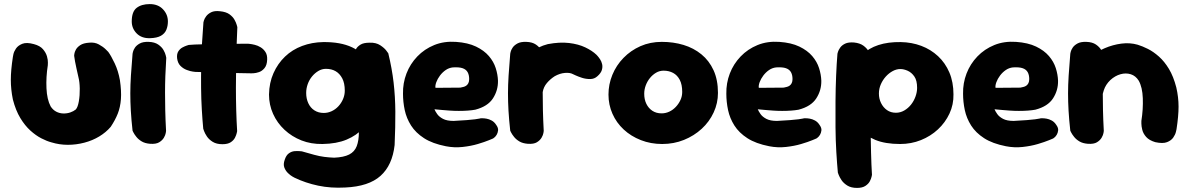

<svg xmlns="http://www.w3.org/2000/svg" viewBox="-20 -705 5822 940"><path d="M232 -8Q209 -14 182 -28Q155 -42 128.5 -66Q102 -90 79.5 -127Q57 -164 43 -218Q33 -267 33 -314Q33 -361 43 -426Q43 -426 45.5 -439Q48 -452 58 -467Q68 -482 89 -490.5Q110 -499 146 -489Q176 -481 190.5 -464Q205 -447 210 -429Q215 -411 214.5 -398Q214 -385 214 -385Q205 -328 207.5 -273Q210 -218 228 -184Q239 -167 255 -158.5Q271 -150 289.5 -149.5Q308 -149 324 -154.5Q340 -160 351 -169Q361 -180 366 -209Q371 -238 370.5 -271Q370 -304 364 -327Q359 -351 354.5 -369.5Q350 -388 347.5 -403.5Q345 -419 343 -432Q343 -432 344 -441Q345 -450 351.5 -462Q358 -474 373 -484Q388 -494 416 -496Q443 -499 464 -487.5Q485 -476 497.5 -463.5Q510 -451 510 -451Q524 -432 541.5 -395Q559 -358 567 -313Q575 -259 572 -219.5Q569 -180 556.5 -148.5Q544 -117 522 -84Q499 -57 466 -37Q433 -17 393 -6.5Q353 4 312 4Q271 4 232 -8Z M715 -1Q690 -3 674 -12.5Q658 -22 648 -34.5Q638 -47 633.5 -56Q629 -65 629 -65Q623 -119 620.5 -163Q618 -207 618 -248Q618 -289 621 -335.5Q624 -382 629 -442Q629 -442 631 -451Q633 -460 640.5 -471.5Q648 -483 664 -492Q680 -501 708 -500Q737 -499 754.5 -487Q772 -475 780.5 -460Q789 -445 791.5 -433.5Q794 -422 794 -422Q791 -374 789.5 -333Q788 -292 788 -251.5Q788 -211 789 -165.5Q790 -120 793 -64Q793 -64 791.5 -54Q790 -44 782.5 -31Q775 -18 759.5 -8.5Q744 1 715 -1ZM714 -518Q673 -517 649 -541.5Q625 -566 625 -600Q625 -648 649 -666.5Q673 -685 713 -685Q754 -685 778 -659.5Q802 -634 802 -600Q802 -578 794.5 -559.5Q787 -541 768 -530Q749 -519 714 -518Z M1069 1Q1040 1 1021.5 -10.5Q1003 -22 993 -37Q983 -52 979 -63.5Q975 -75 975 -75Q971 -118 968 -169Q965 -220 964.5 -274.5Q964 -329 965 -384Q966 -439 969 -493Q972 -547 976 -596Q976 -596 978.5 -605Q981 -614 989.5 -625.5Q998 -637 1014 -645Q1030 -653 1057 -650Q1087 -647 1103.5 -635Q1120 -623 1128 -608.5Q1136 -594 1139 -583Q1142 -572 1142 -572Q1140 -533 1138.5 -485Q1137 -437 1136 -384Q1135 -331 1135 -275.5Q1135 -220 1136.5 -166Q1138 -112 1141 -63Q1141 -63 1139 -53.5Q1137 -44 1130.5 -31Q1124 -18 1109.5 -8.5Q1095 1 1069 1ZM1211 -346Q1132 -347 1061.5 -349.5Q991 -352 936 -353Q936 -353 924 -354.5Q912 -356 894.5 -362.5Q877 -369 863.5 -382.5Q850 -396 847 -420Q845 -441 853 -453.5Q861 -466 873 -472.5Q885 -479 894.5 -482Q904 -485 904 -485Q912 -486 934 -487Q956 -488 987 -488.5Q1018 -489 1054 -489.5Q1090 -490 1126 -490.5Q1162 -491 1194 -491Q1194 -491 1203.5 -490Q1213 -489 1227.5 -485.5Q1242 -482 1256 -473.5Q1270 -465 1279.5 -450.5Q1289 -436 1288 -413Q1287 -386 1275 -371.5Q1263 -357 1248 -352Q1233 -347 1222 -346.5Q1211 -346 1211 -346Z M1670 213Q1600 217 1538 204Q1476 191 1422 165Q1422 165 1412 159.5Q1402 154 1390 142.5Q1378 131 1372 115Q1366 99 1374 77Q1381 55 1394.5 45.5Q1408 36 1422.5 35Q1437 34 1447.5 35Q1458 36 1458 36Q1493 46 1518.5 53Q1544 60 1567.5 63Q1591 66 1616 67Q1663 65 1689.5 51.5Q1716 38 1726.5 10.5Q1737 -17 1737 -58Q1741 -126 1740.5 -176.5Q1740 -227 1736.5 -270Q1733 -313 1728.5 -357.5Q1724 -402 1718 -456Q1718 -456 1724 -466.5Q1730 -477 1745 -486.5Q1760 -496 1790 -496Q1821 -497 1841.5 -483.5Q1862 -470 1871.5 -457Q1881 -444 1881 -444Q1899 -370 1907 -301Q1915 -232 1915.5 -158.5Q1916 -85 1912 5Q1901 104 1843 156Q1785 208 1670 213ZM1559 0Q1503 1 1456 -17.5Q1409 -36 1373 -69.5Q1337 -103 1317 -147.5Q1297 -192 1297 -242Q1298 -300 1319 -347Q1340 -394 1375.5 -428Q1411 -462 1459 -480Q1507 -498 1562 -499Q1647 -500 1703.5 -473.5Q1760 -447 1789 -391.5Q1818 -336 1818 -250Q1818 -200 1803 -155.5Q1788 -111 1757 -76.5Q1726 -42 1677 -21.5Q1628 -1 1559 0ZM1565 -152Q1585 -152 1603.5 -160.5Q1622 -169 1636.5 -184.5Q1651 -200 1659.5 -220Q1668 -240 1668 -261Q1668 -298 1655.5 -321.5Q1643 -345 1623 -356.5Q1603 -368 1576 -368Q1556 -368 1538.5 -357.5Q1521 -347 1507.5 -330.5Q1494 -314 1486.5 -293Q1479 -272 1479 -250Q1479 -222 1489.5 -199.5Q1500 -177 1519.5 -164.5Q1539 -152 1565 -152Z M2163 11Q2097 -2 2056 -28.5Q2015 -55 1992.5 -90.5Q1970 -126 1961.5 -166Q1953 -206 1953 -246Q1952 -298 1970 -345Q1988 -392 2023 -428.5Q2058 -465 2106 -484.5Q2154 -504 2212 -500Q2271 -496 2310.5 -477Q2350 -458 2373.5 -430.5Q2397 -403 2407 -371.5Q2417 -340 2418 -310Q2419 -263 2393.5 -223.5Q2368 -184 2307 -168Q2291 -165 2270 -163.5Q2249 -162 2226.5 -162Q2204 -162 2183 -163.5Q2162 -165 2145 -166.5Q2128 -168 2117.5 -169Q2107 -170 2107 -170Q2111 -160 2120.5 -146.5Q2130 -133 2149 -123Q2168 -113 2201 -113Q2240 -115 2265.5 -117Q2291 -119 2306 -121Q2321 -123 2327.5 -124.5Q2334 -126 2334 -126Q2334 -126 2342 -126Q2350 -126 2362 -124Q2374 -122 2387 -115Q2400 -108 2409 -94Q2420 -79 2418.5 -66.5Q2417 -54 2411.5 -45Q2406 -36 2400 -31.5Q2394 -27 2394 -27Q2394 -27 2373.5 -18.5Q2353 -10 2319.5 0Q2286 10 2245 14.5Q2204 19 2163 11ZM2112 -275 2234 -276Q2234 -276 2238 -277Q2242 -278 2249 -279.5Q2256 -281 2262.5 -285.5Q2269 -290 2273 -298Q2277 -306 2277 -318Q2277 -338 2269.5 -351.5Q2262 -365 2245 -371Q2228 -377 2197 -375Q2178 -373 2162 -362Q2146 -351 2134 -335Q2122 -319 2116 -302.5Q2110 -286 2112 -275Z M2552 -55Q2530 -53 2517.5 -67.5Q2505 -82 2500 -102Q2495 -122 2494 -137.5Q2493 -153 2493 -153Q2486 -183 2483.5 -200Q2481 -217 2482 -227Q2483 -237 2484 -245.5Q2485 -254 2485 -266Q2489 -325 2513 -371Q2537 -417 2576 -447Q2615 -477 2662 -489Q2720 -500 2766 -494.5Q2812 -489 2845.5 -473Q2879 -457 2900 -437Q2900 -437 2905.5 -431Q2911 -425 2918 -414.5Q2925 -404 2928 -390.5Q2931 -377 2926.5 -362Q2922 -347 2905 -332Q2890 -318 2869 -318Q2848 -318 2829.5 -324Q2811 -330 2798 -336Q2785 -342 2785 -342Q2771 -350 2746 -348Q2721 -346 2696 -332Q2674 -318 2657.5 -298.5Q2641 -279 2637 -254Q2635 -232 2633 -214Q2631 -196 2630.5 -179.5Q2630 -163 2630 -144.5Q2630 -126 2631 -104Q2631 -104 2625 -93Q2619 -82 2602 -70.5Q2585 -59 2552 -55ZM2564 -1Q2539 -3 2523 -12.5Q2507 -22 2497 -34.5Q2487 -47 2482.5 -56Q2478 -65 2478 -65Q2472 -119 2469.5 -163Q2467 -207 2467 -248Q2467 -289 2470 -335.5Q2473 -382 2478 -442Q2478 -442 2480 -451Q2482 -460 2489.5 -471.5Q2497 -483 2513 -492Q2529 -501 2557 -500Q2586 -499 2603.5 -487Q2621 -475 2629.5 -460Q2638 -445 2640.5 -433.5Q2643 -422 2643 -422Q2640 -374 2638.5 -333Q2637 -292 2637 -251.5Q2637 -211 2638 -165.5Q2639 -120 2642 -64Q2642 -64 2640.5 -54Q2639 -44 2631.5 -31Q2624 -18 2608.5 -8.5Q2593 1 2564 -1Z M3222 0Q3166 0 3117.5 -19Q3069 -38 3033.5 -71Q2998 -104 2978.5 -148Q2959 -192 2959 -242Q2959 -292 2978 -338.5Q2997 -385 3032.5 -421.5Q3068 -458 3115.5 -479Q3163 -500 3220 -500Q3277 -500 3326.5 -485Q3376 -470 3414 -439Q3452 -408 3473.5 -361Q3495 -314 3495 -250Q3495 -200 3474 -154.5Q3453 -109 3415.5 -74.5Q3378 -40 3328.5 -20Q3279 0 3222 0ZM3219 -150Q3239 -150 3257 -158.5Q3275 -167 3289 -182Q3303 -197 3311.5 -215.5Q3320 -234 3320 -255Q3320 -291 3308 -314Q3296 -337 3275.5 -348Q3255 -359 3229 -359Q3209 -359 3192 -349Q3175 -339 3162 -323Q3149 -307 3141.5 -287Q3134 -267 3134 -246Q3134 -218 3144.5 -196.5Q3155 -175 3174 -162.5Q3193 -150 3219 -150Z M3746 11Q3680 -2 3639 -28.5Q3598 -55 3575.5 -90.5Q3553 -126 3544.5 -166Q3536 -206 3536 -246Q3535 -298 3553 -345Q3571 -392 3606 -428.5Q3641 -465 3689 -484.5Q3737 -504 3795 -500Q3854 -496 3893.5 -477Q3933 -458 3956.5 -430.5Q3980 -403 3990 -371.5Q4000 -340 4001 -310Q4002 -263 3976.5 -223.5Q3951 -184 3890 -168Q3874 -165 3853 -163.5Q3832 -162 3809.5 -162Q3787 -162 3766 -163.5Q3745 -165 3728 -166.5Q3711 -168 3700.5 -169Q3690 -170 3690 -170Q3694 -160 3703.5 -146.5Q3713 -133 3732 -123Q3751 -113 3784 -113Q3823 -115 3848.5 -117Q3874 -119 3889 -121Q3904 -123 3910.5 -124.5Q3917 -126 3917 -126Q3917 -126 3925 -126Q3933 -126 3945 -124Q3957 -122 3970 -115Q3983 -108 3992 -94Q4003 -79 4001.5 -66.5Q4000 -54 3994.5 -45Q3989 -36 3983 -31.5Q3977 -27 3977 -27Q3977 -27 3956.5 -18.5Q3936 -10 3902.5 0Q3869 10 3828 14.5Q3787 19 3746 11ZM3695 -275 3817 -276Q3817 -276 3821 -277Q3825 -278 3832 -279.5Q3839 -281 3845.5 -285.5Q3852 -290 3856 -298Q3860 -306 3860 -318Q3860 -338 3852.5 -351.5Q3845 -365 3828 -371Q3811 -377 3780 -375Q3761 -373 3745 -362Q3729 -351 3717 -335Q3705 -319 3699 -302.5Q3693 -286 3695 -275Z M4387 0Q4314 0 4265.5 -20Q4217 -40 4189.5 -75Q4162 -110 4150 -154.5Q4138 -199 4138 -249Q4138 -311 4154 -358.5Q4170 -406 4201.5 -437.5Q4233 -469 4280.5 -484.5Q4328 -500 4390 -499Q4444 -498 4490.5 -480.5Q4537 -463 4572.5 -430Q4608 -397 4628 -350Q4648 -303 4648 -243Q4649 -193 4628.5 -149Q4608 -105 4572 -71.5Q4536 -38 4488.5 -19Q4441 0 4387 0ZM4176 215Q4147 215 4128.5 203.5Q4110 192 4100 177Q4090 162 4086 151Q4082 140 4082 140Q4078 97 4074.5 39.5Q4071 -18 4070.5 -81.5Q4070 -145 4070.5 -209.5Q4071 -274 4073.5 -334Q4076 -394 4080 -442Q4080 -442 4082.5 -451Q4085 -460 4093.5 -472Q4102 -484 4118 -491.5Q4134 -499 4161 -497Q4190 -494 4207 -481.5Q4224 -469 4232 -454.5Q4240 -440 4243 -429Q4246 -418 4246 -418Q4244 -380 4243 -326Q4242 -272 4241.5 -209.5Q4241 -147 4242 -83Q4243 -19 4244.5 41.5Q4246 102 4249 151Q4249 151 4247 160.5Q4245 170 4238.5 182.5Q4232 195 4217 205Q4202 215 4176 215ZM4366 -153Q4388 -153 4407 -164Q4426 -175 4440 -192.5Q4454 -210 4462 -232Q4470 -254 4470 -275Q4470 -311 4456.5 -330.5Q4443 -350 4424 -358.5Q4405 -367 4388 -367Q4369 -367 4350.5 -357Q4332 -347 4317 -330.5Q4302 -314 4292.5 -292.5Q4283 -271 4283 -247Q4283 -222 4293.5 -200.5Q4304 -179 4322.5 -166Q4341 -153 4366 -153Z M4905 11Q4839 -2 4798 -28.5Q4757 -55 4734.5 -90.5Q4712 -126 4703.5 -166Q4695 -206 4695 -246Q4694 -298 4712 -345Q4730 -392 4765 -428.5Q4800 -465 4848 -484.5Q4896 -504 4954 -500Q5013 -496 5052.5 -477Q5092 -458 5115.5 -430.5Q5139 -403 5149 -371.5Q5159 -340 5160 -310Q5161 -263 5135.5 -223.5Q5110 -184 5049 -168Q5033 -165 5012 -163.5Q4991 -162 4968.5 -162Q4946 -162 4925 -163.5Q4904 -165 4887 -166.5Q4870 -168 4859.5 -169Q4849 -170 4849 -170Q4853 -160 4862.5 -146.5Q4872 -133 4891 -123Q4910 -113 4943 -113Q4982 -115 5007.5 -117Q5033 -119 5048 -121Q5063 -123 5069.5 -124.5Q5076 -126 5076 -126Q5076 -126 5084 -126Q5092 -126 5104 -124Q5116 -122 5129 -115Q5142 -108 5151 -94Q5162 -79 5160.5 -66.5Q5159 -54 5153.5 -45Q5148 -36 5142 -31.5Q5136 -27 5136 -27Q5136 -27 5115.5 -18.5Q5095 -10 5061.5 0Q5028 10 4987 14.5Q4946 19 4905 11ZM4854 -275 4976 -276Q4976 -276 4980 -277Q4984 -278 4991 -279.5Q4998 -281 5004.5 -285.5Q5011 -290 5015 -298Q5019 -306 5019 -318Q5019 -338 5011.5 -351.5Q5004 -365 4987 -371Q4970 -377 4939 -375Q4920 -373 4904 -362Q4888 -351 4876 -335Q4864 -319 4858 -302.5Q4852 -286 4854 -275Z M5636 -9Q5606 -18 5591.5 -34.5Q5577 -51 5572.5 -69Q5568 -87 5568 -100Q5568 -113 5568 -113Q5577 -170 5575 -224Q5573 -278 5555 -310Q5540 -334 5516 -341.5Q5492 -349 5465.5 -341.5Q5439 -334 5416 -313Q5393 -291 5384 -263Q5375 -235 5373.5 -207Q5372 -179 5370 -159Q5370 -136 5369.5 -122.5Q5369 -109 5369.5 -100.5Q5370 -92 5369 -80Q5369 -80 5368.5 -72.5Q5368 -65 5363.5 -54.5Q5359 -44 5346.5 -36Q5334 -28 5309 -26Q5289 -25 5273 -36.5Q5257 -48 5248 -59Q5239 -70 5239 -70Q5230 -83 5228 -96.5Q5226 -110 5227 -130Q5228 -150 5225 -181Q5220 -221 5219 -247Q5218 -273 5222 -293Q5226 -313 5235 -331.5Q5244 -350 5260 -374Q5282 -402 5315.5 -427Q5349 -452 5388.5 -469Q5428 -486 5470 -491.5Q5512 -497 5550 -486Q5573 -479 5600 -465.5Q5627 -452 5654 -428Q5681 -404 5703 -367.5Q5725 -331 5739 -277Q5750 -229 5750 -183Q5750 -137 5740 -72Q5740 -72 5737 -59Q5734 -46 5724 -31.5Q5714 -17 5693.5 -9Q5673 -1 5636 -9ZM5306 -1Q5281 -3 5265 -12.5Q5249 -22 5239 -34.5Q5229 -47 5224.5 -56Q5220 -65 5220 -65Q5214 -119 5211.5 -163Q5209 -207 5209 -248Q5209 -289 5212 -335.5Q5215 -382 5220 -442Q5220 -442 5222 -451Q5224 -460 5231.5 -471.5Q5239 -483 5255 -492Q5271 -501 5299 -500Q5328 -499 5345.5 -487Q5363 -475 5371.5 -460Q5380 -445 5382.5 -433.5Q5385 -422 5385 -422Q5382 -374 5380.5 -333Q5379 -292 5379 -251.5Q5379 -211 5380 -165.5Q5381 -120 5384 -64Q5384 -64 5382.5 -54Q5381 -44 5373.5 -31Q5366 -18 5350.5 -8.5Q5335 1 5306 -1Z"/></svg>

Font: Sour Gummy Black ExtraBold
Style: Regular
Weight: 800
Version: Version 1.000